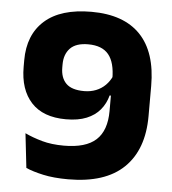

<svg xmlns="http://www.w3.org/2000/svg" viewBox="-50 -698 679 757"><g transform="rotate(5 290.0 -319.0)"><path d="M281.9 -652Q409.9 -652 475.7 -583.4Q541.6 -514.8 541.6 -381.1V-262.1Q541.6 -129.5 467.7 -57.8Q393.8 13.9 247.1 13.9Q189.8 13.9 148.1 4.7Q106.3 -4.5 79.5 -16.4L64.1 -152.4Q94.4 -138 132.2 -127.4Q169.9 -116.8 219.2 -116.8Q305.7 -116.8 346.2 -154Q386.7 -191.2 386.7 -268.6V-396Q386.7 -460.5 361 -491.9Q335.2 -523.2 280.2 -523.2Q231.8 -523.2 208.9 -499.4Q186.1 -475.5 186.1 -435.3V-423.4Q186.1 -382.4 208.4 -360.2Q230.6 -338 279.7 -338Q305.1 -338 326.4 -346.4Q347.7 -354.7 363.8 -370.7Q379.8 -386.7 389.5 -408.7L419.8 -329.6H381.7Q373.1 -296.9 352.8 -272.6Q332.5 -248.2 299.4 -234.7Q266.4 -221.1 218.2 -221.1Q127.3 -221.1 80.7 -271.8Q34.1 -322.4 34.1 -412.7V-438.6Q34.1 -540 97.3 -596Q160.4 -652 281.9 -652Z"/></g></svg>

Font: Anek Devanagari Medium
Style: Regular
Weight: 500
Designer: Kailash Malviya (Devanagari) & Yesha Goshar (Latin)
Foundry: Ek Type
Version: Version 1.003